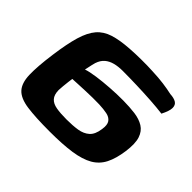

<svg xmlns="http://www.w3.org/2000/svg" viewBox="-113 -613 769 769"><g transform="rotate(45 272.0 -228.0)"><path d="M240.6 4Q160.2 4 112.9 -2.6Q65.6 -9.2 44.9 -31.6Q24.2 -53.9 22.8 -99.2Q21.4 -144.6 32 -221.7Q41.7 -293.1 54.9 -337.7Q68.2 -382.2 89.6 -407.1Q111 -431.9 145.6 -442.8Q180.1 -453.7 232.9 -457.2Q261.7 -459.2 297 -459.5Q332.4 -459.8 360.8 -458.2Q396.1 -456.9 424.6 -453.1Q453.2 -449.2 476.2 -444Q498 -442.9 510.1 -435.4Q522.2 -428 522.2 -410.9Q522.2 -393.8 506.5 -363.2Q476 -367.2 436.9 -369.7Q397.8 -372.2 356.4 -373.5Q315 -374.9 276 -374.9Q250.9 -374.9 231 -369.7Q211.1 -364.5 197 -352.5Q183 -340.5 175.8 -318.8Q174.5 -314.3 172 -304Q169.6 -293.7 167.8 -284.5Q166 -275.3 165 -271.7Q184.3 -278.4 216.6 -282.9Q248.9 -287.5 287.1 -290.1Q325.2 -292.8 362 -292.5Q398 -292.2 428 -288.3Q458 -284.3 479.3 -271.2Q500.5 -258 509.4 -231.1Q518.2 -204.2 511.8 -156.9Q505.1 -108.5 489.2 -77.1Q473.3 -45.8 442.9 -28.2Q412.5 -10.7 363.3 -3.3Q314 4 240.6 4ZM254.3 -78Q288.4 -78 315.5 -82.2Q342.5 -86.4 360.1 -101.9Q377.6 -117.5 382.1 -151.4Q386.5 -178.7 377.2 -191.6Q367.9 -204.5 348.8 -208.4Q329.8 -212.3 304.4 -213.3Q287.2 -213.9 266.9 -213.6Q246.6 -213.3 226.2 -212.5Q205.8 -211.7 187.3 -210.8Q168.9 -209.8 155.8 -209.2Q154.8 -202.2 153.1 -188.8Q151.5 -175.5 150.2 -161.9Q149 -148.3 148.6 -138.8Q149.1 -112.5 161.1 -99.3Q173 -86.1 196.2 -82.1Q219.3 -78 254.3 -78Z"/></g></svg>

Font: Genos Thin
Style: Italic
Weight: 100
Italic angle: -8°
Designer: Robert E. Leuschke
Foundry: Robert E. Leuschke
Version: Version 1.010